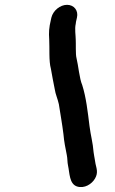

<svg xmlns="http://www.w3.org/2000/svg" viewBox="-20 -691 477 796"><path d="M258 -671C229 -671 200 -647 193 -618L191 -609C183 -576 182 -556 184 -528C186 -493 182 -437 191 -406C194 -386 203 -342 207 -321C210 -300 219 -282 224 -259C230 -220 238 -176 243 -135C246 -101 251 -79 257 -48C260 -34 259 -18 262 -5C269 27 267 71 299 82C330 92 361 72 374 49C388 25 380 7 376 -12L373 -30C372 -38 369 -50 368 -60C365 -100 356 -129 351 -169C344 -226 337 -288 321 -338C309 -366 305 -419 297 -451C293 -465 295 -513 294 -526C294 -544 289 -571 294 -592C294 -598 296 -604 297 -609L299 -618C306 -647 287 -671 258 -671Z"/></svg>

Font: Electronic
Style: HvIt
Weight: 900
Version: Version 1.011